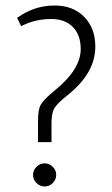

<svg xmlns="http://www.w3.org/2000/svg" viewBox="-20 -665 408 697"><path d="M167 -149H118V-227Q118 -267 128 -285Q138 -303 178 -336Q273 -413 273 -487Q273 -538 244.5 -567Q216 -596 166 -596Q106 -596 57 -570L42 -600Q104 -645 178 -645Q245 -645 285.5 -604Q326 -563 326 -496Q326 -406 239 -331Q228 -321 221 -316Q186 -288 176.5 -270.5Q167 -253 167 -219ZM100 -30Q100 -47 112.5 -59.5Q125 -72 142 -72Q159 -72 171.5 -59.5Q184 -47 184 -30Q184 -13 171.5 -0.5Q159 12 142 12Q125 12 112.5 -0.5Q100 -13 100 -30Z"/></svg>

Font: TajawalTap
Style: Regular
Weight: 300
Designer: Boutros Fonts
Foundry: Created by Boutros International 2017
Version: Version 2.700